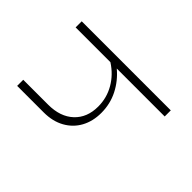

<svg xmlns="http://www.w3.org/2000/svg" viewBox="-161 -831 1003 1003"><g transform="rotate(-45 340.5 -329.0)"><path d="M564 -658V0H519V-354Q477 -304 420.5 -275.5Q364 -247 298 -247Q236 -247 188.5 -273Q141 -299 114 -347.5Q87 -396 87 -462V-658H132V-474Q132 -385 180 -333.5Q228 -282 310 -282Q374 -282 428.5 -313.5Q483 -345 519 -401V-658Z"/></g></svg>

Font: Ysabeau Light
Style: Regular
Weight: 300
Designer: Christian Thalmann (Catharsis Fonts)
Version: Version 0.003